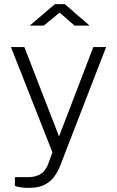

<svg xmlns="http://www.w3.org/2000/svg" viewBox="-20 -745 566 930"><path d="M341 -621H414L294 -725H246L124 -621H192L269 -684ZM122 165C189 165 239 139 271 59L494 -517H432L266 -84L98 -517H33L234 -7L212 53C199 84 176 115 107 113H52V155C52 155 68 165 122 165Z"/></svg>

Font: United Sans ExtraLight
Style: Regular
Weight: 200
Designer: Pablo Impallari, Rodrigo Fuenzalida (Modified by Dan O. Williams)
Version: Version 1.000;PS 001.000;hotconv 1.0.88;makeotf.lib2.5.64775